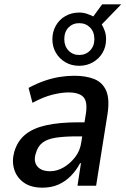

<svg xmlns="http://www.w3.org/2000/svg" viewBox="-20 -858 580 887"><path d="M176 9Q123 9 90 -14.5Q57 -38 45.5 -76Q34 -114 46 -157Q61 -207 97 -236.5Q133 -266 194 -279.5Q255 -293 344 -293H387L378 -228H336Q278 -228 238.5 -222Q199 -216 176.5 -199Q154 -182 145 -148Q134 -113 152 -90Q170 -67 212 -67Q243 -67 273.5 -84.5Q304 -102 327.5 -132.5Q351 -163 356 -204L377 -334Q385 -389 365 -410Q345 -431 296 -431Q264 -431 222 -420.5Q180 -410 130 -383L112 -452Q149 -472 185 -484.5Q221 -497 255.5 -502.5Q290 -508 323 -508Q378 -508 416 -492.5Q454 -477 470.5 -439Q487 -401 477 -333L424 0H338L354 -104H350Q332 -70 306.5 -44.5Q281 -19 249 -5Q217 9 176 9ZM346 -554Q310 -554 282 -570.5Q254 -587 238 -614.5Q222 -642 222 -677Q222 -711 238 -739.5Q254 -768 282.5 -784Q311 -800 346 -800Q365 -800 381 -794.5Q397 -789 411 -782L452 -838H540L450 -745Q459 -730 464.5 -713.5Q470 -697 470 -677Q470 -642 454 -614.5Q438 -587 409.5 -570.5Q381 -554 346 -554ZM346 -604Q376 -604 396 -624.5Q416 -645 416 -677Q416 -711 396 -731Q376 -751 346 -751Q316 -751 296.5 -731Q277 -711 277 -677Q277 -645 296.5 -624.5Q316 -604 346 -604Z"/></svg>

Font: Nunito Sans 7pt Condensed SemiBold
Style: Italic
Weight: 600
Width: 3
Italic angle: -9°
Designer: Vernon Adams
Foundry: Vernon Adams
Version: Version 3.101;gftools[0.9.27]